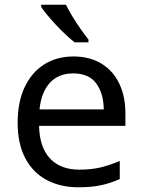

<svg xmlns="http://www.w3.org/2000/svg" viewBox="-20 -786 604 816"><path d="M292 -546Q361 -546 410.5 -516Q460 -486 486.5 -431.5Q513 -377 513 -304V-251H146Q148 -160 192.5 -112.5Q237 -65 317 -65Q368 -65 407.5 -74.5Q447 -84 489 -102V-25Q448 -7 408 1.5Q368 10 313 10Q237 10 178.5 -21Q120 -52 87.5 -113.5Q55 -175 55 -264Q55 -352 84.5 -415Q114 -478 167.5 -512Q221 -546 292 -546ZM291 -474Q228 -474 191.5 -433.5Q155 -393 148 -321H421Q420 -389 389 -431.5Q358 -474 291 -474ZM260 -766Q271 -744 287.5 -716.5Q304 -689 322.5 -663Q341 -637 356 -618V-606H297Q274 -624 245 -652.5Q216 -681 191.5 -709.5Q167 -738 155 -756V-766Z"/></svg>

Font: Noto Sans Inscriptional Pahlavi
Style: Regular
Weight: 400
Designer: Monotype Design Team
Foundry: Monotype Imaging Inc.
Version: Version 2.003; ttfautohint (v1.8.4.7-5d5b)